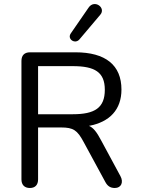

<svg xmlns="http://www.w3.org/2000/svg" viewBox="-20 -931 706 958"><path d="M129 7C156 7 170 -9 170 -36V-295H285C346 -295 366 -281 397 -223L505 -24C516 -3 530 7 553 7C586 7 597 -23 581 -52L486 -228C462 -274 445 -294 424 -303C527 -322 586 -384 586 -484C586 -606 507 -670 356 -670H130C102 -670 87 -655 87 -627V-36C87 -9 102 7 129 7ZM343 -361H170V-601H343C453 -601 503 -571 503 -483C503 -393 453 -361 343 -361ZM376 -734 480 -857C511 -892 451 -936 422 -893L333 -764C314 -736 354 -709 376 -734Z"/></svg>

Font: SN Pro Book
Style: Regular
Weight: 350
Designer: Tobias Whetton
Foundry: Supernotes
Version: Version 1.003;Glyphs 3.3 (3324)